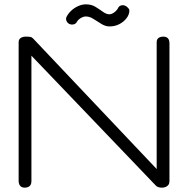

<svg xmlns="http://www.w3.org/2000/svg" viewBox="-20 -856 878 886"><path d="M94 10Q85 10 79 6.5Q73 3 69.5 -4Q66 -11 66 -21V-661Q66 -670 70 -675.5Q74 -681 81.5 -684Q89 -687 99 -687Q114 -687 121 -685.5Q128 -684 135 -676L703 -76V-661Q703 -670 706.5 -675.5Q710 -681 717 -684Q724 -687 734 -687Q743 -687 749.5 -683.5Q756 -680 759 -673Q762 -666 762 -656V-20Q762 -10 757.5 -3.5Q753 3 745 6.5Q737 10 727 10Q717 10 709 7Q701 4 693 -6L125 -599V-20Q125 -10 121.5 -3.5Q118 3 111 6.5Q104 10 94 10ZM376 -836Q402 -836 420.5 -824.5Q439 -813 455 -801.5Q471 -790 485 -790Q492 -790 499.5 -794Q507 -798 513.5 -804Q520 -810 524 -817Q528 -828 539 -831Q550 -834 561 -828Q567 -824 572 -818.5Q577 -813 577 -808Q577 -789 564 -772Q551 -755 530.5 -744.5Q510 -734 485 -734Q467 -734 448 -745.5Q429 -757 411.5 -768.5Q394 -780 376 -780Q365 -780 352.5 -772.5Q340 -765 334 -754Q330 -746 319.5 -743.5Q309 -741 299 -746Q290 -751 286.5 -760.5Q283 -770 287 -778Q295 -794 309 -807Q323 -820 341 -828Q359 -836 376 -836Z"/></svg>

Font: Fredoka SemiExpanded Light
Style: Regular
Weight: 300
Width: 6
Designer: Ben Nathan
Foundry: Milena B. Brandão, Ben Nathan
Version: Version 2.001